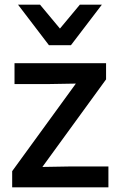

<svg xmlns="http://www.w3.org/2000/svg" viewBox="-20 -800 515 820"><path d="M151 -780 236 -678 321 -780H415L283 -607H189L57 -780ZM304 -443 188 -441H42V-530H433V-461L161 -87L277 -89H443V0H32V-69Z"/></svg>

Font: Coupeur_Texte
Style: Regular
Weight: 400
Designer: Léa Rolland
Version: Version 1.000;PS 001.000;hotconv 1.0.88;makeotf.lib2.5.64775